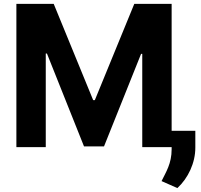

<svg xmlns="http://www.w3.org/2000/svg" viewBox="-20 -747 1020 975"><path d="M63.2 -727.3V0H212.4V-475.1H218.4L406.6 -3.6H508.2L696.4 -473.4H702.4V0H851.6V11C851.6 83.8 822.8 126.8 800.4 172.6L880.7 208.1C935 158.4 972.3 79.9 971.9 2.1V-82.7H851.6V-727.3H661.9L461.6 -238.6H453.1L252.8 -727.3Z"/></svg>

Font: Magic Ui Pro
Style: Bold
Weight: 700
Designer: Stefan Endress, Andreas Faust
Version: Version 1.000;FEAKit 1.0